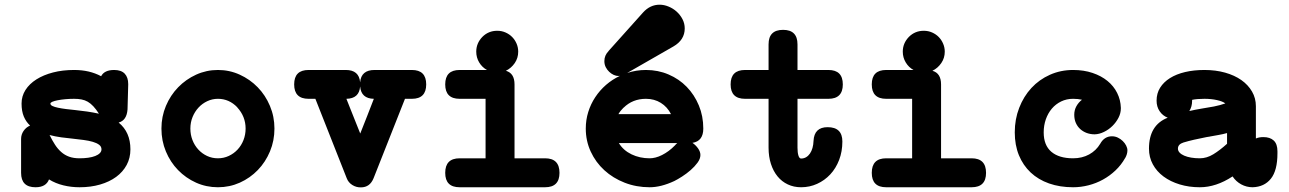

<svg xmlns="http://www.w3.org/2000/svg" viewBox="-20 -747 5458 813"><path d="M299.8 -280.8Q323.7 -278.3 349.1 -274.7Q374.5 -271 398.9 -265.6Q386.7 -284.7 375.2 -296.9Q363.8 -309.1 351.6 -316.2Q339.4 -323.2 325.2 -325.9Q311 -328.6 293.5 -328.6Q274.4 -328.6 256.3 -326.9Q238.3 -325.2 224.4 -322.5Q210.4 -319.8 201.9 -316.2Q193.4 -312.5 193.4 -308.6Q193.4 -302.2 202.1 -298.1Q210.9 -293.9 225.8 -290.8Q240.7 -287.6 260 -285.2Q279.3 -282.7 299.8 -280.8ZM289.1 -159.7Q264.2 -162.1 239 -165.5Q213.9 -168.9 189.9 -175.3Q201.2 -152.3 212.9 -134.3Q224.6 -116.2 239.3 -103.3Q253.9 -90.3 272.7 -83.5Q291.5 -76.7 316.9 -76.7Q336.4 -76.7 353.5 -79.1Q370.6 -81.5 383.1 -86.4Q395.5 -91.3 402.6 -98.4Q409.7 -105.5 409.7 -114.7Q409.7 -126.5 399.7 -134Q389.6 -141.6 372.8 -146.5Q356 -151.4 334.2 -154.3Q312.5 -157.2 289.1 -159.7ZM293.5 -450.7Q327.1 -450.7 355.2 -444.1Q383.3 -437.5 408.2 -424.3Q421.9 -450.7 463.4 -450.7Q493.2 -450.7 508.1 -435.1Q522.9 -419.4 522.9 -391.1V-388.2L520 -283.7Q516.6 -237.3 482.4 -228Q532.2 -187.5 532.2 -114.7Q532.2 -78.1 516.4 -48.6Q500.5 -19 471.9 2Q443.4 22.9 403.8 34.4Q364.3 45.9 316.9 45.9Q281.2 45.9 248.3 37.8Q215.3 29.8 187.5 12.7Q174.8 45.9 130.4 45.9Q69.3 45.9 69.3 -15.1V-158.7Q69.3 -177.2 79.8 -192.6Q90.3 -208 107.4 -215.3Q90.3 -231 80.8 -253.7Q71.3 -276.4 71.3 -308.6Q71.3 -339.8 87.9 -366Q104.5 -392.1 134.3 -410.9Q164.1 -429.7 204.6 -440.2Q245.1 -450.7 293.5 -450.7Z M902.8 -450.7Q951.7 -450.7 995.1 -430.9Q1038.6 -411.1 1071.3 -377.4Q1104 -343.8 1123 -298.6Q1142.1 -253.4 1142.1 -202.6Q1142.1 -151.4 1123.3 -106.2Q1104.5 -61 1071.8 -27.1Q1039.1 6.8 995.6 26.4Q952.1 45.9 902.8 45.9Q853.5 45.9 810.1 26.4Q766.6 6.8 733.9 -26.9Q701.2 -60.5 682.4 -105.7Q663.6 -150.9 663.6 -202.6Q663.6 -253.4 682.6 -298.6Q701.7 -343.8 734.4 -377.4Q767.1 -411.1 810.5 -430.9Q854 -450.7 902.8 -450.7ZM984.9 -292.5Q950.2 -328.6 902.8 -328.6Q878.9 -328.6 857.7 -318.6Q836.4 -308.6 820.6 -291.5Q804.7 -274.4 795.4 -251.5Q786.1 -228.5 786.1 -202.6Q786.1 -176.8 794.9 -154.1Q803.7 -131.3 819.6 -114Q835.4 -96.7 856.7 -86.7Q877.9 -76.7 902.8 -76.7Q927.2 -76.7 948.7 -86.7Q970.2 -96.7 986.1 -113.8Q1002 -130.9 1011 -153.8Q1020 -176.8 1020 -202.6Q1020 -253.9 984.4 -292.5Z M1563 -328.6Q1509.3 -329.6 1504.9 -380.9Q1501 -329.6 1446.8 -328.6Q1454.6 -308.6 1460.9 -293Q1467.3 -277.3 1473.6 -261.2Q1480 -245.1 1487.5 -226.3Q1495.1 -207.5 1505.4 -181.6Q1520 -218.3 1534.4 -254.9Q1548.8 -291.5 1563 -328.6ZM1286.6 -328.6Q1225.6 -328.6 1225.6 -389.6Q1225.6 -450.7 1286.6 -450.7H1444.3Q1500.5 -450.7 1504.9 -398.4Q1509.3 -450.7 1565.9 -450.7H1724.1Q1784.7 -450.7 1784.7 -389.6Q1784.7 -328.6 1724.1 -328.6H1694.8Q1661.6 -244.1 1628.4 -160.6Q1595.2 -77.1 1562 7.3Q1546.4 46.4 1508.3 46.4Q1488.8 46.9 1471.9 36.4Q1455.1 25.9 1448.2 7.8L1315.4 -328.6Z M2288.1 -76.7Q2349.1 -76.7 2349.1 -15.1Q2349.1 45.9 2288.1 45.9H1926.3Q1865.2 45.9 1865.2 -15.1Q1865.2 -76.7 1926.3 -76.7H2036.1V-328.6H1926.3Q1865.2 -328.6 1865.2 -389.6Q1865.2 -450.7 1926.3 -450.7H2042Q2021.5 -461.9 2009 -482.7Q1996.6 -503.4 1996.6 -528.3Q1996.6 -564 2022.5 -590.8Q2048.3 -616.7 2085.4 -616.7Q2104.5 -616.7 2120.8 -609.4Q2137.2 -602.1 2148.9 -590.1Q2160.6 -578.1 2167.5 -562Q2174.3 -545.9 2174.3 -528.3Q2174.3 -501.5 2159.7 -480Q2145 -458.5 2122.1 -447.3Q2158.7 -437 2158.7 -389.6V-76.7Z M2703.1 -694.3Q2732.9 -727.1 2772.9 -727.1Q2792 -727.1 2811 -719.2Q2830.1 -711.4 2845.2 -697.8Q2860.4 -684.1 2869.9 -665.8Q2879.4 -647.5 2879.4 -626.5Q2879.4 -578.1 2831.5 -550.3L2635.7 -438Q2673.8 -450.7 2715.3 -450.7Q2766.6 -450.7 2811 -431.6Q2855.5 -412.6 2887.9 -379.2Q2920.4 -345.7 2939.2 -300.5Q2958 -255.4 2958 -202.6Q2958 -149.4 2912.1 -142.1Q2925.8 -132.8 2935.8 -118.7Q2945.8 -104.5 2945.8 -90.8Q2945.8 -74.7 2933.6 -58.1Q2921.4 -41.5 2904.3 -26.6Q2887.2 -11.7 2868.2 0.5Q2849.1 12.7 2835.4 19.5Q2778.8 45.9 2731 45.9Q2674.3 45.9 2625 26.6Q2575.7 7.3 2539.1 -26.1Q2502.4 -59.6 2481.4 -105Q2460.4 -150.4 2460.4 -202.6Q2460.4 -239.3 2470.9 -272.9Q2481.4 -306.6 2500.5 -335.4Q2519.5 -364.3 2546.1 -387.5Q2572.8 -410.6 2605 -425.8Q2602.5 -425.3 2597.7 -425.3Q2588.9 -425.3 2578.6 -429.9Q2568.4 -434.6 2559.6 -442.9Q2550.8 -451.2 2544.9 -462.6Q2539.1 -474.1 2539.1 -488.3Q2539.1 -512.7 2557.1 -530.8L2555.7 -529.8ZM2837.9 -131.3Q2842.3 -136.7 2847.7 -141.1H2600.6Q2619.1 -110.4 2654.1 -93.5Q2689 -76.7 2731 -76.7Q2742.7 -76.7 2756.1 -80.1Q2769.5 -83.5 2783.4 -90.6Q2797.4 -97.7 2811.3 -107.9Q2825.2 -118.2 2837.9 -131.3ZM2620.6 -291.5Q2613.8 -284.7 2608.4 -278.1Q2603 -271.5 2598.6 -263.7H2821.3Q2805.7 -294.4 2778.1 -311.5Q2750.5 -328.6 2715.3 -328.6Q2658.7 -328.6 2620.6 -291Z M3134.8 -328.6Q3073.7 -328.6 3073.7 -389.6Q3073.7 -450.7 3134.8 -450.7H3234.4V-559.1Q3234.4 -620.6 3295.9 -620.6Q3356.9 -620.6 3356.9 -559.1V-450.7H3487.8Q3548.8 -450.7 3548.8 -389.6Q3548.8 -328.6 3487.8 -328.6H3356.9V-121.6Q3356.9 -101.1 3360.8 -88.4Q3364.7 -75.7 3372.1 -75.7Q3383.8 -75.7 3393.3 -81.3Q3402.8 -86.9 3409.7 -96.9Q3416.5 -106.9 3420.4 -120.6Q3424.3 -134.3 3424.8 -150.4Q3427.7 -208.5 3484.4 -208.5Q3546.9 -208.5 3546.9 -147.9Q3546.9 -105.5 3533.2 -69.8Q3519.5 -34.2 3495.6 -8.5Q3471.7 17.1 3439.9 31.5Q3408.2 45.9 3372.1 45.9Q3341.3 45.9 3315.9 33.9Q3290.5 22 3272.5 0Q3254.4 -22 3244.4 -53Q3234.4 -84 3234.4 -121.6V-328.6Z M4094.2 -76.7Q4155.3 -76.7 4155.3 -15.1Q4155.3 45.9 4094.2 45.9H3732.4Q3671.4 45.9 3671.4 -15.1Q3671.4 -76.7 3732.4 -76.7H3842.3V-328.6H3732.4Q3671.4 -328.6 3671.4 -389.6Q3671.4 -450.7 3732.4 -450.7H3848.1Q3827.6 -461.9 3815.2 -482.7Q3802.7 -503.4 3802.7 -528.3Q3802.7 -564 3828.6 -590.8Q3854.5 -616.7 3891.6 -616.7Q3910.6 -616.7 3927 -609.4Q3943.4 -602.1 3955.1 -590.1Q3966.8 -578.1 3973.6 -562Q3980.5 -545.9 3980.5 -528.3Q3980.5 -501.5 3965.8 -480Q3951.2 -458.5 3928.2 -447.3Q3964.8 -437 3964.8 -389.6V-76.7Z M4638.7 -138.2Q4656.2 -169.9 4688.5 -169.9Q4701.7 -169.9 4713.4 -164.3Q4725.1 -158.7 4734.1 -149.9Q4743.2 -141.1 4748.5 -130.6Q4753.9 -120.1 4753.9 -110.4Q4753.9 -94.2 4744.1 -77.1V-77.6Q4727.5 -48.3 4703.4 -25.4Q4679.2 -2.4 4650.4 13.4Q4621.6 29.3 4589.1 37.6Q4556.6 45.9 4523.9 45.9Q4467.8 45.9 4422.1 29.8Q4376.5 13.7 4344.2 -16.6Q4312 -46.9 4294.4 -89.8Q4276.9 -132.8 4276.9 -186.5Q4276.9 -242.2 4295.7 -290.5Q4314.5 -338.9 4347.4 -374.5Q4380.4 -410.2 4425.8 -430.4Q4471.2 -450.7 4523.9 -450.7Q4569.3 -450.7 4606.2 -438.2Q4643.1 -425.8 4669.4 -404.3Q4695.8 -382.8 4710.4 -353.5Q4725.1 -324.2 4726.1 -290.5V-288.1Q4726.1 -267.6 4716.1 -248.3Q4706.1 -229 4690.4 -213.6Q4674.8 -198.2 4654.8 -188.5Q4634.8 -178.7 4615.2 -178.2Q4597.7 -178.2 4582 -183.8Q4566.4 -189.5 4554.4 -200.2Q4542.5 -210.9 4535.6 -226.3Q4528.8 -241.7 4528.8 -261.2Q4528.8 -280.8 4537.8 -297.1Q4546.9 -313.5 4561.5 -324.7Q4544.4 -328.6 4523.9 -328.6Q4496.1 -328.6 4473.1 -317.4Q4450.2 -306.2 4433.8 -286.9Q4417.5 -267.6 4408.4 -241.7Q4399.4 -215.8 4399.4 -186.5Q4399.4 -131.8 4431.9 -104.2Q4464.4 -76.7 4523.9 -76.7Q4562 -76.7 4591.8 -93Q4621.6 -109.4 4638.7 -138.2Z M4924.8 -248.5Q4903.3 -256.8 4890.4 -275.9Q4877.4 -294.9 4877.4 -320.8Q4877.4 -351.6 4892.3 -375.5Q4907.2 -399.4 4934.1 -416.3Q4960.9 -433.1 4998 -441.9Q5035.2 -450.7 5080.1 -450.7Q5127.4 -450.7 5167.5 -439.5Q5207.5 -428.2 5236.3 -408Q5265.1 -387.7 5281.5 -359.4Q5297.9 -331.1 5297.9 -297.4V-160.6Q5311 -166.5 5329.6 -166.5Q5357.9 -166.5 5373.5 -151.9Q5389.2 -137.2 5389.2 -106.4V-98.1Q5389.2 -24.9 5361.3 9.8Q5333.5 44.4 5284.2 45.9Q5258.3 45.9 5235.8 33.7Q5213.4 21.5 5199.2 0Q5129.4 45.9 5060.5 45.9Q5014.6 45.9 4975.3 33.9Q4936 22 4907 0.5Q4877.9 -21 4861.6 -51Q4845.2 -81.1 4845.2 -117.7Q4845.2 -217.3 4924.3 -248.5ZM5175.8 -183.6Q5158.2 -178.7 5139.9 -175.5Q5121.6 -172.4 5103 -168.9H5104Q5100.1 -168 5096.4 -167.7Q5092.8 -167.5 5088.9 -166.5Q5061 -161.1 5036.6 -155.5Q5012.2 -149.9 4991.2 -143.6Q4967.8 -136.2 4967.8 -117.7Q4967.8 -108.4 4974.9 -100.8Q4981.9 -93.3 4994.4 -87.9Q5006.8 -82.5 5023.7 -79.6Q5040.5 -76.7 5060.5 -76.7Q5089.8 -76.7 5117.7 -93.8Q5145.5 -110.8 5175.8 -138.2ZM5080.1 -328.6Q5048.3 -328.6 5027.8 -324.2V-319.8Q5027.8 -295.4 5016.1 -276.9Q5041.5 -282.7 5067.9 -287.1Q5094.2 -291 5120.4 -296.1Q5146.5 -301.3 5168.5 -309.1Q5157.2 -317.9 5133.1 -323.2Q5108.9 -328.6 5080.1 -328.6Z"/></svg>

Font: Erica Type
Style: Bold
Weight: 700
Designer: Peter Wiegel
Foundry: Peter Wiegel
Version: Version 1.000 2010 initial release